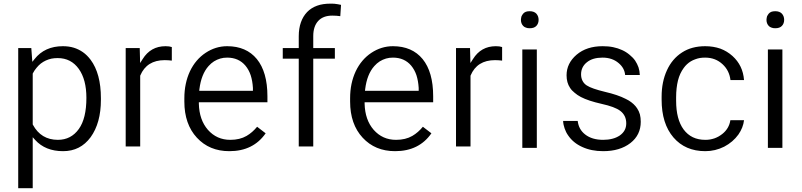

<svg xmlns="http://www.w3.org/2000/svg" viewBox="-20 -804 4320 1034"><path d="M523.4 -275.1C523.4 -363.7 504.8 -432.7 468 -482.1C455.4 -498.7 441.8 -512.3 426.7 -522.9C411.6 -533.5 395 -541.6 377.3 -547.1C359.2 -552.6 339.5 -555.2 318.4 -555.2C253.4 -555.2 202.5 -532 166.2 -486.1L154.2 -471L152.6 -490.2L148.6 -545.1H78.1V209.6H156.2V-45.3V-65L169.3 -50.4C206 -10.1 255.9 10.1 319.9 10.1C381.9 10.1 431.2 -15.1 468 -65C504.8 -115.9 523.4 -182.9 523.4 -266.5ZM404.5 -109.3C376.8 -70.5 339 -50.9 291.7 -50.9C231.2 -50.9 186.4 -78.1 157.2 -132L156.2 -134V-136V-405.5V-407.6L157.2 -409.6C162.7 -420.2 169.3 -430.2 176.8 -438.8C183.9 -447.4 191.4 -455.4 200 -462C208.6 -468.5 217.1 -473.6 226.7 -478.1C236.3 -482.6 246.3 -485.6 256.9 -488.2C267.5 -490.2 279.1 -491.2 290.7 -491.2C339 -491.2 376.8 -471.5 404.5 -432.7C431.7 -394.5 445.3 -342.6 445.3 -277.1C445.3 -203 431.7 -147.1 404.5 -109.3Z M905.3 -550.6C896.7 -553.7 885.6 -555.2 871.5 -555.2C818.1 -555.2 776.8 -532 748.1 -485.6L734.5 -464.5L734 -489.7L732.5 -545.1H656.9V-15.1H735V-394.5V-396L735.5 -397.5C758.7 -452.4 802.5 -480.1 867 -480.1C880.6 -480.1 893.2 -479.1 905.3 -477.6Z M1410.6 -86.1 1364.7 -121.4C1348.1 -101.3 1329.5 -84.6 1307.8 -72C1283.6 -57.9 1254.4 -50.9 1220.2 -50.9C1171.3 -50.9 1131.5 -69 1099.7 -104.8C1068.5 -140.6 1052.4 -187.4 1050.9 -245.3V-253.4H1058.4H1420.2V-285.6C1420.2 -372.8 1401 -439.8 1363.2 -486.1C1325.4 -532 1272 -555.2 1203.5 -555.2C1161.7 -555.2 1122.9 -543.1 1087.2 -519.4C1051.4 -495.7 1023.2 -462.5 1003 -420.2C992.9 -398.5 985.4 -375.8 980.4 -351.6C975.3 -327.5 972.8 -301.8 972.8 -274.6V-256.9C972.8 -175.8 995.5 -110.8 1040.3 -62.5C1085.1 -14.1 1143.1 10.1 1215.1 10.1C1301.3 10.1 1366.2 -22.2 1410.6 -86.1ZM1301.8 -450.4C1313.9 -435.8 1323.4 -418.6 1330 -399C1336.5 -378.8 1340.6 -356.2 1342.1 -330.5V-330V-322.9V-314.9H1334.5H1061.5H1052.9L1053.9 -323.9C1060.5 -376.8 1076.6 -418.6 1103.3 -448.4C1112.3 -458.4 1121.9 -467 1132.5 -473.6C1143.1 -480.1 1154.2 -485.1 1166.2 -488.7C1177.8 -492.2 1190.4 -493.7 1203.5 -493.7C1244.8 -493.7 1277.6 -479.1 1301.8 -450.4Z M1667 -15.1V-480.6V-488.2H1674.6H1783.4V-545.1H1674.6H1667V-552.6V-610.1C1667 -644.8 1676.1 -672 1693.7 -691.2C1711.3 -710.3 1736.5 -719.9 1769.3 -719.9C1784.4 -719.9 1799 -718.9 1812.6 -716.9L1816.6 -777.8C1810.6 -779.3 1804.5 -780.4 1798.5 -781.4C1791.9 -782.4 1785.9 -783.4 1779.8 -783.9C1773.3 -784.4 1767.3 -784.4 1760.7 -784.4C1733 -784.4 1708.3 -780.9 1687.7 -773.3C1666.5 -765.7 1648.4 -754.2 1633.8 -739C1619.1 -723.4 1608.1 -705.3 1600.5 -683.6C1592.9 -662 1588.9 -637.3 1588.9 -608.6V-552.6V-545.1H1581.4H1502.8V-488.2H1581.4H1588.9V-480.6V-15.1Z M2303.3 -86.1 2257.4 -121.4C2240.8 -101.3 2222.2 -84.6 2200.5 -72C2176.3 -57.9 2147.1 -50.9 2112.8 -50.9C2064 -50.9 2024.2 -69 1992.4 -104.8C1961.2 -140.6 1945.1 -187.4 1943.6 -245.3V-253.4H1951.1H2312.8V-285.6C2312.8 -372.8 2293.7 -439.8 2255.9 -486.1C2218.1 -532 2164.7 -555.2 2096.2 -555.2C2054.4 -555.2 2015.6 -543.1 1979.8 -519.4C1944.1 -495.7 1915.9 -462.5 1895.7 -420.2C1885.6 -398.5 1878.1 -375.8 1873 -351.6C1868 -327.5 1865.5 -301.8 1865.5 -274.6V-256.9C1865.5 -175.8 1888.2 -110.8 1933 -62.5C1977.8 -14.1 2035.8 10.1 2107.8 10.1C2194 10.1 2258.9 -22.2 2303.3 -86.1ZM2194.5 -450.4C2206.5 -435.8 2216.1 -418.6 2222.7 -399C2229.2 -378.8 2233.2 -356.2 2234.8 -330.5V-330V-322.9V-314.9H2227.2H1954.2H1945.6L1946.6 -323.9C1953.1 -376.8 1969.3 -418.6 1996 -448.4C2005 -458.4 2014.6 -467 2025.2 -473.6C2035.8 -480.1 2046.9 -485.1 2058.9 -488.7C2070.5 -492.2 2083.1 -493.7 2096.2 -493.7C2137.5 -493.7 2170.3 -479.1 2194.5 -450.4Z M2684.1 -550.6C2675.6 -553.7 2664.5 -555.2 2650.4 -555.2C2597 -555.2 2555.7 -532 2527 -485.6L2513.4 -464.5L2512.8 -489.7L2511.3 -545.1H2435.8V-15.1H2513.9V-394.5V-396L2514.4 -397.5C2537.5 -452.4 2581.4 -480.1 2645.8 -480.1C2659.4 -480.1 2672 -479.1 2684.1 -477.6Z M2871 -537.5H2792.9V-7.6H2871ZM2788.4 -679.1C2790.4 -673.6 2793.5 -669 2797.5 -664.5C2801 -660.5 2806 -657.4 2812.1 -655.4C2817.6 -652.9 2824.7 -651.9 2832.7 -651.9C2848.4 -651.9 2860.5 -655.9 2868.5 -664.5C2876.6 -673 2880.6 -684.1 2880.6 -697.2C2880.6 -710.3 2876.6 -721.4 2868.5 -730.5C2860.5 -739 2848.4 -743.6 2832.7 -743.6C2824.7 -743.6 2817.6 -742.6 2812.1 -740.6C2806 -738 2801 -735 2797.5 -730.5C2795.5 -728 2794 -725.9 2792.4 -723.4C2790.9 -720.9 2789.4 -718.4 2788.4 -715.9C2787.4 -712.8 2786.9 -709.8 2786.4 -706.8C2785.9 -703.8 2785.4 -700.8 2785.4 -697.2C2785.4 -690.7 2786.4 -684.6 2788.4 -679.1Z M3317.4 -74.1C3305.8 -66.5 3292.7 -60.5 3278.1 -56.9C3263 -52.9 3246.3 -50.9 3228.2 -50.9C3188.4 -50.9 3155.7 -60.5 3131 -80.1C3107.8 -98.2 3094.7 -122.4 3091.2 -152.6H3012.6C3013.1 -139 3016.1 -125.4 3020.7 -112.3C3025.2 -99.2 3031.2 -86.6 3039.8 -74.6C3057.9 -47.9 3083.1 -27.2 3115.4 -12.6C3148.1 2.5 3185.4 10.1 3228.2 10.1C3288.7 10.1 3337.5 -4.5 3375.3 -33.8C3412.1 -62.5 3430.7 -100.8 3430.7 -148.1C3430.7 -162.7 3429.2 -175.8 3426.2 -187.9C3422.7 -200 3417.6 -211.1 3411.1 -220.7C3408.6 -224.2 3405.5 -228.2 3402.5 -232.2C3399 -235.8 3395.5 -239.8 3391.9 -243.3C3388.4 -246.9 3384.4 -249.9 3379.8 -253.4C3375.3 -256.4 3370.8 -259.4 3365.7 -263C3360.7 -266 3355.2 -269 3349.6 -271.5C3321.4 -286.1 3284.1 -298.7 3238.3 -309.3C3214.6 -314.9 3194.5 -320.9 3178.3 -326.4C3161.7 -332 3149.1 -338 3139.5 -344.1C3129.5 -350.6 3121.9 -359.2 3116.9 -369.3C3111.8 -379.3 3109.3 -390.9 3109.3 -403.5C3109.3 -430.2 3119.9 -452.4 3141.1 -469C3161.7 -485.6 3189.4 -493.7 3225.2 -493.7C3259.9 -493.7 3289.2 -483.6 3311.8 -464C3333 -446.3 3344.6 -424.7 3346.6 -400H3425.7C3425.2 -414.6 3422.7 -428.7 3418.6 -441.3C3414.1 -453.9 3408.1 -466 3400.5 -477.6C3392.4 -489.2 3382.4 -499.2 3370.8 -508.8C3358.2 -519.4 3344.6 -528 3330 -534.5C3315.4 -541.1 3299.2 -546.6 3281.6 -550.1C3264 -553.7 3245.3 -555.2 3225.2 -555.2C3168.3 -555.2 3121.4 -540.1 3085.1 -509.3C3049.4 -478.6 3031.2 -441.8 3031.2 -398.5C3031.2 -372.3 3037.3 -349.6 3049.9 -331C3055.9 -321.4 3064 -312.8 3074.1 -304.8C3083.6 -296.2 3095.2 -288.7 3108.3 -281.6C3135.5 -267.5 3172.3 -255.4 3219.1 -244.8C3267 -234.3 3301.3 -221.7 3320.9 -206.5C3331.5 -198.5 3339 -188.9 3344.6 -177.8C3350.1 -166.2 3352.6 -153.7 3352.6 -139.5C3352.6 -112.3 3341.1 -90.7 3317.4 -74.1Z M3661.5 -106.8C3634.8 -143.1 3621.2 -194.5 3621.2 -261.5V-280.1C3621.2 -313.9 3624.7 -344.1 3631.2 -370.8C3637.8 -397 3648.4 -419.1 3662 -437.8C3667.5 -445.3 3673 -451.9 3679.6 -457.9C3686.1 -464 3692.7 -469 3700.3 -473.6C3707.8 -478.1 3715.4 -481.6 3723.9 -484.6C3732 -487.7 3740.6 -490.2 3749.6 -491.7C3758.7 -493.2 3768.3 -493.7 3777.8 -493.7C3815.1 -493.7 3846.3 -481.6 3872 -457.4C3895.7 -435.3 3909.8 -407.1 3913.9 -372.8H3986.9C3982.9 -425.7 3962.2 -468.5 3924.9 -502.3C3905.3 -519.9 3883.6 -533 3859.4 -542.1C3834.8 -550.6 3807.6 -555.2 3777.8 -555.2C3729.5 -555.2 3687.7 -544.1 3652.9 -521.4C3617.6 -498.7 3590.4 -466.5 3571.8 -425.7C3552.6 -383.9 3543.1 -336.5 3543.1 -283.6V-267.5C3543.1 -181.4 3564.2 -113.4 3607.1 -63.5C3649.4 -14.6 3706.3 10.1 3778.3 10.1C3796 10.1 3813.6 8.1 3830.7 4C3847.4 0 3864 -6 3880.1 -14.1C3911.8 -30.7 3937 -52.4 3956.7 -79.6C3973.8 -104.3 3983.9 -130 3986.9 -156.7H3913.4C3908.8 -127 3894.7 -102.3 3870 -82.6C3863.5 -77.6 3856.9 -73 3849.9 -69C3842.3 -65 3835.3 -61.5 3827.7 -58.9C3820.2 -56.4 3812.1 -54.4 3804 -52.9C3795.5 -51.4 3786.9 -50.9 3778.3 -50.9C3728 -50.9 3689.2 -69.5 3661.5 -106.8Z M4193.5 -537.5H4115.4V-7.6H4193.5ZM4110.8 -679.1C4112.8 -673.6 4115.9 -669 4119.9 -664.5C4123.4 -660.5 4128.5 -657.4 4134.5 -655.4C4140.1 -652.9 4147.1 -651.9 4155.2 -651.9C4170.8 -651.9 4182.9 -655.9 4190.9 -664.5C4199 -673 4203 -684.1 4203 -697.2C4203 -710.3 4199 -721.4 4190.9 -730.5C4182.9 -739 4170.8 -743.6 4155.2 -743.6C4147.1 -743.6 4140.1 -742.6 4134.5 -740.6C4128.5 -738 4123.4 -735 4119.9 -730.5C4117.9 -728 4116.4 -725.9 4114.9 -723.4C4113.4 -720.9 4111.8 -718.4 4110.8 -715.9C4109.8 -712.8 4109.3 -709.8 4108.8 -706.8C4108.3 -703.8 4107.8 -700.8 4107.8 -697.2C4107.8 -690.7 4108.8 -684.6 4110.8 -679.1Z"/></svg>

Font: Vazir FD Light
Style: Regular
Weight: 300
Foundry: DejaVu fonts team - Redesigned by Saber Rastikerdar
Version: Version 21.10;October 20, 2019;FontCreator 12.0.0.2547 64-bi